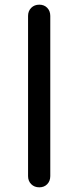

<svg xmlns="http://www.w3.org/2000/svg" viewBox="-20 -801 335 821"><path d="M148 0Q127 0 113.5 -13.5Q100 -27 100 -48V-733Q100 -754 113.5 -767.5Q127 -781 148 -781Q169 -781 182 -767.5Q195 -754 195 -733V-48Q195 -27 182 -13.5Q169 0 148 0Z"/></svg>

Font: Comfortaa SemiBold
Style: Regular
Weight: 600
Designer: Johan Aakerlund
Foundry: Johan Aakerlund
Version: Version 3.104; ttfautohint (v1.8.1.43-b0c9)